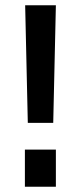

<svg xmlns="http://www.w3.org/2000/svg" viewBox="-20 -705 306 725"><path d="M74 0V-140H191V0ZM85 -241 75 -685H191L181 -241Z"/></svg>

Font: TitilliumWeb-SemiBold
Style: SemiBold
Weight: 600
Version: Version 1.001;PS 57.000;hotconv 1.0.70;makeotf.lib2.5.55311